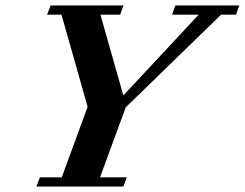

<svg xmlns="http://www.w3.org/2000/svg" viewBox="-20 -683 896 703"><path d="M113.3 0 126 -33.7H206.1L300.8 -292L205.1 -629.4H152.3L165.5 -663.1H432.1L419.9 -629.4H347.7L431.6 -333.5L707.5 -629.4H609.9L622.1 -663.1H856L844.2 -629.4H789.6L440.4 -290L346.2 -33.7H444.3L431.6 0Z"/></svg>

Font: Elstob 10pt
Style: Bold Italic
Weight: 700
Italic angle: -20°
Designer: Peter S. Baker
Version: Version 1.015